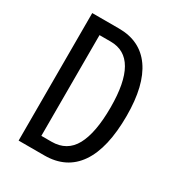

<svg xmlns="http://www.w3.org/2000/svg" viewBox="-171 -822 859 931"><g transform="rotate(30 258.0 -357.0)"><path d="M467 -366Q467 -185 403.5 -92.5Q340 0 217 0H73V-714H223Q342 -714 404.5 -625Q467 -536 467 -366ZM379 -362Q379 -639 220 -639H157V-75H214Q300 -75 339.5 -147.5Q379 -220 379 -362Z"/></g></svg>

Font: Noto Sans Kannada ExtraCondensed
Style: Regular
Weight: 400
Width: 2
Designer: Jelle Bosma - Monotype Design Team
Foundry: Monotype Imaging Inc.
Version: Version 2.005; ttfautohint (v1.8.4.7-5d5b)